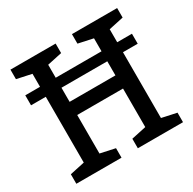

<svg xmlns="http://www.w3.org/2000/svg" viewBox="-158 -884 1056 1049"><g transform="rotate(-30 370.5 -360.0)"><path d="M707 -720H422V-660L515 -640V-558H226V-640L319 -660V-720H34V-660L127 -640V-558H34V-495H127V-80L34 -60V0H319V-60L226 -80V-323H515V-80L422 -60V0H707V-60L614 -80V-495H707V-558H614V-640L707 -660ZM226 -406V-495H515V-406Z"/></g></svg>

Font: Hermeneus One
Style: Regular
Weight: 400
Designer: Rodrigo Fuenzalida, Pablo Impallari
Foundry: Pablo Impallari, Rodrigo Fuenzalida
Version: Version 1.002